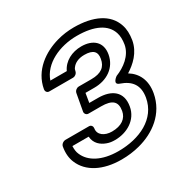

<svg xmlns="http://www.w3.org/2000/svg" viewBox="-175 -897 1054 1083"><g transform="rotate(-30 351.5 -355.5)"><path d="M292 -552H185C216 -644 326 -696 440 -696C556 -696 625 -659 646 -595C653 -574 654 -548 649 -518C637 -453 578 -410 522 -388C522 -388 474 -355 516 -341C583 -318 617 -275 604 -199C582 -73 457 -15 320 -15C211 -15 141 -56 116 -116C109 -131 107 -150 108 -170H214C217 -124 249 -99 283 -87C299 -81 315 -79 334 -79C411 -79 486 -121 500 -201C516 -291 457 -333 369 -333H312L322 -393H380C462 -393 529 -437 543 -516C556 -591 507 -632 432 -632C371 -632 316 -604 292 -552ZM265 -195C267 -206 260 -220 245 -220H90C79 -220 63 -210 60 -195C53 -156 56 -121 69 -91C102 -12 190 35 311 35C353 35 392 30 430 20C534 -7 632 -77 654 -199C668 -278 639 -335 585 -368C633 -398 686 -445 699 -518C705 -555 704 -588 694 -617C665 -704 574 -746 449 -746C412 -746 374 -741 339 -731C246 -705 149 -641 129 -527C127 -516 134 -502 149 -502H305C316 -502 331 -512 334 -527C335 -535 338 -542 343 -548C357 -567 383 -582 423 -582C480 -582 501 -559 493 -516C485 -468 454 -443 389 -443H306C295 -443 280 -433 277 -418L257 -308C255 -297 263 -283 278 -283H360C433 -283 460 -258 450 -201C442 -156 405 -129 343 -129C295 -129 258 -155 265 -195Z"/></g></svg>

Font: Asimov
Style: WidOuIt
Weight: 500
Designer: Google
Version: Version 2.000980; 2014